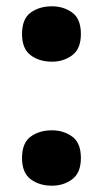

<svg xmlns="http://www.w3.org/2000/svg" viewBox="-20 -578 327 610"><path d="M50 -470Q50 -518 77.5 -538Q105 -558 145 -558Q182 -558 209.5 -538Q237 -518 237 -470Q237 -423 209.5 -402.5Q182 -382 145 -382Q105 -382 77.5 -402.5Q50 -423 50 -470ZM50 -76Q50 -124 77.5 -144Q105 -164 145 -164Q182 -164 209.5 -144Q237 -124 237 -76Q237 -29 209.5 -8.5Q182 12 145 12Q105 12 77.5 -8.5Q50 -29 50 -76Z"/></svg>

Font: Noto Sans Thaana ExtraBold
Style: Regular
Weight: 800
Designer: David Williams
Foundry: Google Inc.
Version: Version 3.001; ttfautohint (v1.8.4.7-5d5b)